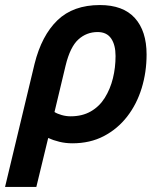

<svg xmlns="http://www.w3.org/2000/svg" viewBox="-60 -556 640 761"><path d="M-40 185 77 -303Q105 -415 167.5 -475.5Q230 -536 336 -536Q428 -536 474.5 -484.5Q521 -433 521 -340Q521 -270 501.5 -206.5Q482 -143 444 -94Q406 -45 351.5 -16.5Q297 12 227 12Q200 12 175.5 6Q151 0 131 -9L84 185ZM220 -95Q266 -95 300 -114.5Q334 -134 355.5 -168.5Q377 -203 387.5 -245.5Q398 -288 398 -334Q398 -378 380.5 -403.5Q363 -429 327 -429Q283 -429 250.5 -399.5Q218 -370 200 -296L156 -112Q167 -105 184.5 -100Q202 -95 220 -95Z"/></svg>

Font: Ubuntu Sans Mono SemiBold
Style: Italic
Weight: 600
Italic angle: -13.5°
Monospace: yes
Designer: Dalton Maag Ltd
Foundry: Dalton Maag Ltd
Version: Version 1.006